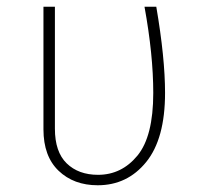

<svg xmlns="http://www.w3.org/2000/svg" viewBox="-20 -540 599 570"><path d="M409 -520H444Q470 -368 470 -264Q470 -128 414 -59Q358 10 270 10Q199 10 154 -33Q109 -76 109 -156V-520H143V-158Q143 -89 178 -55Q213 -21 271 -21Q341 -21 388 -78Q435 -135 435 -264Q435 -377 409 -520Z"/></svg>

Font: FiraSans
Style: Regular
Weight: 200
Designer: Carrois Corporate & Edenspiekermann AG
Foundry: Carrois Corporate GbR & Edenspiekermann AG
Version: Version 3.106;PS 003.106;hotconv 1.0.70;makeotf.lib2.5.58329